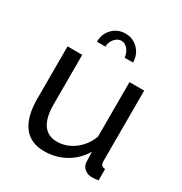

<svg xmlns="http://www.w3.org/2000/svg" viewBox="-172 -858 945 996"><g transform="rotate(30 300.5 -360.0)"><path d="M66 -209V-522H154V-226Q154 -146 182 -106Q210 -66 265 -66Q301 -66 334.5 -81.5Q368 -97 395 -126Q422 -155 437 -195V-522H525V-100Q525 -84 531.5 -76.5Q538 -69 553 -68V0Q538 2 529.5 2.5Q521 3 513 3Q488 3 470 -12.5Q452 -28 451 -51L449 -112Q415 -54 357.5 -22Q300 10 232 10Q150 10 108 -45.5Q66 -101 66 -209ZM294 -687Q272 -687 254.5 -666.5Q237 -646 237 -619H186Q186 -666 217 -698Q248 -730 294 -730Q340 -730 371 -698Q402 -666 402 -619H352Q349 -648 332.5 -667.5Q316 -687 294 -687Z"/></g></svg>

Font: Raleway Thin Medium
Style: Regular
Weight: 500
Version: Version 4.026